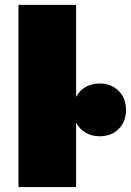

<svg xmlns="http://www.w3.org/2000/svg" viewBox="-20 -762 533 782"><path d="M55.2 0V-742.2H290V-367.2Q303.7 -393.6 328.9 -407.7Q354 -421.9 386.2 -421.9Q433.6 -421.9 463.4 -391.8Q493.2 -361.8 493.2 -314Q493.2 -266.6 463.4 -236.8Q433.6 -207 386.2 -207Q353.5 -207 328.6 -221.7Q303.7 -236.3 290 -262.2V0Z"/></svg>

Font: Trueno UltraBlack
Style: Regular
Weight: 950
Designer: Julieta Ulanovsky
Foundry: Julieta Ulanovsky
Version: Version 3.001b | FøM Fix